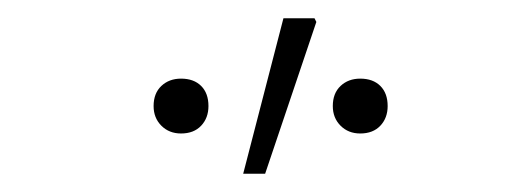

<svg xmlns="http://www.w3.org/2000/svg" viewBox="-20 -750 572 210"><path d="M178 -604Q165 -604 156.5 -612.5Q148 -621 148 -634Q148 -648 156.5 -656Q165 -664 178 -664Q192 -664 200 -656Q208 -648 208 -634Q208 -621 200 -612.5Q192 -604 178 -604ZM374 -604Q361 -604 352.5 -612.5Q344 -621 344 -634Q344 -648 352.5 -656Q361 -664 374 -664Q388 -664 396 -656Q404 -648 404 -634Q404 -621 396 -612.5Q388 -604 374 -604ZM246 -560 290 -730H324L326 -726L270 -560Z"/></svg>

Font: SourceSans3VF
Style: Regular
Weight: 200
Designer: Paul D. Hunt
Foundry: Adobe
Version: Version 3.052;hotconv 1.1.0;makeotfexe 2.6.0